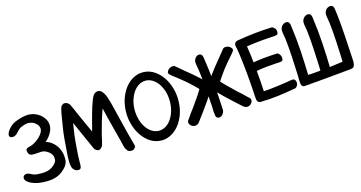

<svg xmlns="http://www.w3.org/2000/svg" viewBox="-41 -1365 3816 2030"><g transform="rotate(-20 1867.0 -349.5)"><path d="M269 16Q319 16 362 0.5Q405 -15 443 -49Q457 -60 468.5 -75Q480 -90 487 -107Q493 -124 494.5 -140Q496 -156 496 -174Q496 -218 480.5 -258Q465 -298 438 -328Q411 -358 374.5 -376Q338 -394 296 -394Q283 -394 257.5 -395.5Q232 -397 206 -395.5Q180 -394 160.5 -387Q141 -380 141 -364Q141 -338 150 -323.5Q159 -309 181 -304Q193 -302 208.5 -301Q224 -300 234 -301Q252 -302 256.5 -309Q261 -316 259 -325Q257 -334 252 -343.5Q247 -353 244.5 -359Q242 -365 246.5 -365.5Q251 -366 268 -356Q281 -349 300 -352.5Q319 -356 340.5 -368Q362 -380 383.5 -398Q405 -416 422.5 -438.5Q440 -461 451 -485.5Q462 -510 463 -534Q465 -567 452 -597.5Q439 -628 416 -652Q393 -676 361.5 -692.5Q330 -709 293 -714Q272 -716 246.5 -714.5Q221 -713 195 -708Q169 -703 145 -695.5Q121 -688 104 -679Q85 -668 64.5 -650Q44 -632 31.5 -612.5Q19 -593 19 -576Q19 -559 41 -551Q56 -546 74.5 -551.5Q93 -557 103 -566Q123 -584 134 -593.5Q145 -603 154.5 -609Q164 -615 176 -618.5Q188 -622 210 -628Q230 -633 249 -632.5Q268 -632 297 -621Q305 -618 315.5 -610.5Q326 -603 336 -592Q346 -581 353 -567Q360 -553 360 -537Q360 -512 342.5 -488Q325 -464 300 -445Q275 -426 248.5 -413Q222 -400 205 -397Q174 -391 165.5 -388.5Q157 -386 157.5 -384.5Q158 -383 160 -381.5Q162 -380 150 -375Q155 -363 157.5 -354Q160 -345 162 -337.5Q164 -330 168 -322.5Q172 -315 181 -305Q185 -303 199.5 -302Q214 -301 230.5 -300.5Q247 -300 262.5 -299.5Q278 -299 285 -299Q303 -298 322 -288.5Q341 -279 356.5 -265Q372 -251 382 -233.5Q392 -216 392 -199Q392 -190 391.5 -179.5Q391 -169 388 -161Q383 -149 374.5 -140.5Q366 -132 358 -124Q331 -102 303 -92.5Q275 -83 241 -83Q231 -83 216 -84Q201 -85 184.5 -87Q168 -89 153 -92Q138 -95 129 -99Q119 -103 110 -109Q101 -115 91.5 -120.5Q82 -126 72.5 -130Q63 -134 52 -134Q37 -134 25 -124.5Q13 -115 13 -97Q13 -79 26.5 -63.5Q40 -48 58.5 -36Q77 -24 97 -15.5Q117 -7 130 -3Q163 6 199 11Q235 16 269 16Z M625 -40Q629 -84 635 -129.5Q641 -175 649 -217Q655 -253 660.5 -283.5Q666 -314 672.5 -343.5Q679 -373 686.5 -403.5Q694 -434 703 -469Q712 -444 722.5 -414Q733 -384 743.5 -353.5Q754 -323 764 -293Q774 -263 783 -239Q791 -216 799 -192.5Q807 -169 815 -146Q818 -139 822 -132Q832 -119 846.5 -111.5Q861 -104 878 -112Q887 -116 897 -126.5Q907 -137 911 -147Q921 -173 926 -188.5Q931 -204 934.5 -215.5Q938 -227 941.5 -238.5Q945 -250 952 -269Q974 -332 997.5 -390Q1021 -448 1049 -508Q1052 -488 1054 -474Q1056 -460 1058 -447Q1060 -434 1062 -420.5Q1064 -407 1067 -387Q1078 -315 1089 -252.5Q1100 -190 1112 -118Q1113 -110 1114.5 -97Q1116 -84 1118.5 -70.5Q1121 -57 1123.5 -44.5Q1126 -32 1130 -25Q1134 -16 1138 -8.5Q1142 -1 1148.5 4.5Q1155 10 1165 13.5Q1175 17 1192 17Q1207 17 1220.5 4.5Q1234 -8 1234 -25Q1233 -39 1229 -55.5Q1225 -72 1223 -86Q1218 -118 1213.5 -142.5Q1209 -167 1204 -199L1171 -409Q1166 -438 1162.5 -466.5Q1159 -495 1153 -524Q1149 -544 1143.5 -573Q1138 -602 1128 -630Q1118 -658 1101 -677.5Q1084 -697 1057 -697Q1042 -697 1029 -689Q1016 -681 1006 -669Q995 -654 981 -626Q967 -598 952.5 -563Q938 -528 923.5 -489.5Q909 -451 897 -417Q885 -383 875.5 -356Q866 -329 861 -316Q852 -342 841 -372.5Q830 -403 819 -434.5Q808 -466 797.5 -497Q787 -528 778 -553Q769 -579 761 -604.5Q753 -630 743 -654Q741 -659 740 -662Q739 -665 736 -669Q727 -682 713 -690Q699 -698 684 -698Q675 -698 663 -690.5Q651 -683 646 -675Q644 -672 640.5 -663.5Q637 -655 633.5 -644.5Q630 -634 627 -624Q624 -614 622 -608Q610 -557 596.5 -508Q583 -459 572 -409Q565 -376 559 -342Q553 -308 548 -274Q540 -228 533 -185.5Q526 -143 523 -95Q523 -87 522.5 -79Q522 -71 523 -60Q523 -50 526 -37.5Q529 -25 536.5 -13.5Q544 -2 555.5 6Q567 14 583 16Q597 18 605 14Q613 10 617 1.5Q621 -7 622.5 -17.5Q624 -28 625 -40Z M1269 -394Q1260 -318 1274.5 -246.5Q1289 -175 1321 -118.5Q1353 -62 1400.5 -24.5Q1448 13 1506 22Q1564 31 1618.5 10Q1673 -11 1717 -55Q1761 -99 1791 -163Q1821 -227 1830 -304Q1839 -381 1824.5 -452Q1810 -523 1778 -579.5Q1746 -636 1698.5 -673.5Q1651 -711 1593 -720Q1535 -729 1480.5 -708.5Q1426 -688 1382 -643.5Q1338 -599 1308 -535Q1278 -471 1269 -394ZM1361 -370Q1365 -427 1384 -475.5Q1403 -524 1431.5 -559.5Q1460 -595 1496.5 -613.5Q1533 -632 1573 -629Q1612 -626 1645.5 -602Q1679 -578 1702 -539Q1725 -500 1736.5 -449Q1748 -398 1743 -341Q1739 -284 1720 -235.5Q1701 -187 1672.5 -151.5Q1644 -116 1607.5 -97.5Q1571 -79 1531 -82Q1492 -85 1458.5 -109Q1425 -133 1402 -172Q1379 -211 1368 -262Q1357 -313 1361 -370Z M2174 4Q2187 5 2198.5 -0.5Q2210 -6 2218.5 -15.5Q2227 -25 2232.5 -36.5Q2238 -48 2239 -59Q2245 -205 2246 -350.5Q2247 -496 2237 -642Q2236 -651 2235 -659.5Q2234 -668 2230 -675.5Q2226 -683 2219.5 -688Q2213 -693 2201 -694Q2188 -695 2176.5 -689.5Q2165 -684 2156.5 -674.5Q2148 -665 2142.5 -653Q2137 -641 2137 -630Q2136 -607 2139 -582Q2142 -557 2143 -534Q2148 -431 2146 -327Q2146 -278 2145 -229Q2144 -180 2143 -129Q2141 -107 2140 -80Q2139 -53 2141 -31Q2142 -17 2150.5 -7Q2159 3 2174 4ZM1842 -653Q1831 -642 1828 -630.5Q1825 -619 1830 -611Q1835 -605 1844.5 -595Q1854 -585 1865 -574.5Q1876 -564 1886.5 -555Q1897 -546 1902 -541Q1919 -525 1931.5 -513Q1944 -501 1954.5 -490.5Q1965 -480 1975 -470Q1985 -460 1998 -446Q2014 -429 2026.5 -415Q2039 -401 2050 -388Q2061 -375 2071.5 -362Q2082 -349 2094 -334Q2102 -325 2113.5 -309.5Q2125 -294 2137 -278.5Q2149 -263 2159 -250Q2169 -237 2175 -231Q2180 -226 2181 -232Q2182 -238 2183 -249.5Q2184 -261 2186.5 -275.5Q2189 -290 2198 -300Q2214 -320 2215 -334.5Q2216 -349 2209 -358Q2179 -400 2143 -439.5Q2107 -479 2069.5 -517Q2032 -555 1994 -591.5Q1956 -628 1921 -665Q1916 -670 1907 -672.5Q1898 -675 1887 -674Q1876 -673 1864 -668Q1852 -663 1842 -653ZM1856 -31Q1863 -20 1875 -12Q1887 -4 1900.5 -1.5Q1914 1 1928 -3.5Q1942 -8 1954 -21Q2005 -79 2041 -119.5Q2077 -160 2105.5 -194.5Q2134 -229 2160 -263.5Q2186 -298 2217 -346Q2225 -358 2228 -373.5Q2231 -389 2214 -408Q2205 -418 2193 -424.5Q2181 -431 2169 -434Q2157 -437 2146.5 -435.5Q2136 -434 2130 -427Q2124 -420 2122 -415Q2120 -410 2118.5 -406Q2117 -402 2114.5 -397.5Q2112 -393 2106 -385Q2092 -366 2082 -352.5Q2072 -339 2062.5 -326Q2053 -313 2042.5 -299.5Q2032 -286 2015 -266Q2006 -256 1997 -245Q1988 -234 1977 -220.5Q1966 -207 1952 -190.5Q1938 -174 1918 -153Q1912 -147 1904 -137Q1896 -127 1887 -116Q1878 -105 1869.5 -95Q1861 -85 1855 -79Q1848 -70 1848 -57.5Q1848 -45 1856 -31ZM2540 -653Q2530 -663 2518 -668Q2506 -673 2495 -674Q2484 -675 2475 -672.5Q2466 -670 2461 -665Q2427 -628 2390.5 -591.5Q2354 -555 2318 -517Q2282 -479 2248 -439.5Q2214 -400 2185 -358Q2178 -349 2179.5 -334.5Q2181 -320 2198 -300Q2207 -290 2210 -275.5Q2213 -261 2214 -249.5Q2215 -238 2216.5 -232Q2218 -226 2223 -231Q2229 -237 2238.5 -250Q2248 -263 2259.5 -278.5Q2271 -294 2282 -309.5Q2293 -325 2300 -334Q2323 -363 2342.5 -387.5Q2362 -412 2392 -446Q2404 -460 2414 -470Q2424 -480 2434 -490.5Q2444 -501 2456 -513Q2468 -525 2485 -541Q2490 -546 2499.5 -555Q2509 -564 2519.5 -574.5Q2530 -585 2539.5 -595Q2549 -605 2553 -611Q2558 -619 2555 -630.5Q2552 -642 2540 -653ZM2550 -31Q2566 -59 2549 -79Q2543 -85 2534 -95Q2525 -105 2515.5 -116Q2506 -127 2497.5 -137Q2489 -147 2483 -153Q2462 -174 2447.5 -190.5Q2433 -207 2421.5 -220.5Q2410 -234 2401 -245Q2392 -256 2382 -266Q2365 -286 2353.5 -299.5Q2342 -313 2332 -326Q2322 -339 2311.5 -352.5Q2301 -366 2286 -385Q2280 -393 2277.5 -397.5Q2275 -402 2273.5 -406Q2272 -410 2269.5 -415Q2267 -420 2261 -427Q2255 -434 2244.5 -435.5Q2234 -437 2222 -434Q2210 -431 2198 -424.5Q2186 -418 2177 -408Q2161 -389 2165 -373.5Q2169 -358 2177 -346Q2210 -298 2237 -263.5Q2264 -229 2294 -194.5Q2324 -160 2361 -119.5Q2398 -79 2452 -21Q2465 -8 2479.5 -3.5Q2494 1 2507.5 -1.5Q2521 -4 2532 -12Q2543 -20 2550 -31Z M3015 -361Q3016 -386 3003.5 -404Q2991 -422 2979 -423Q2897 -427 2815.5 -425.5Q2734 -424 2652 -413Q2643 -411 2634 -405Q2625 -399 2624 -376Q2624 -352 2636.5 -334Q2649 -316 2662 -315Q2675 -314 2688.5 -317.5Q2702 -321 2716 -323Q2773 -328 2831 -329Q2859 -329 2886 -328.5Q2913 -328 2942 -328Q2954 -327 2969.5 -326.5Q2985 -326 2997 -328Q3005 -329 3010 -337.5Q3015 -346 3015 -361ZM2643 -1Q2683 2 2698.5 -3Q2714 -8 2717 -18Q2720 -28 2716 -40.5Q2712 -53 2712 -63Q2717 -209 2716.5 -353.5Q2716 -498 2705 -644Q2705 -650 2711 -656.5Q2717 -663 2723.5 -670Q2730 -677 2734.5 -682.5Q2739 -688 2734.5 -692Q2730 -696 2714 -697.5Q2698 -699 2664 -697Q2651 -696 2637 -694.5Q2623 -693 2613 -687Q2603 -681 2598 -668Q2593 -655 2597 -632Q2601 -609 2602 -584Q2603 -559 2605 -536Q2607 -484 2608.5 -433Q2610 -382 2610 -331Q2610 -281 2609.5 -232.5Q2609 -184 2608 -134Q2607 -111 2606 -84Q2605 -57 2607 -36Q2609 -22 2618 -12.5Q2627 -3 2643 -1ZM3062 -640Q3063 -665 3048 -683Q3033 -701 3019 -702Q2922 -707 2828 -705Q2734 -703 2636 -695Q2625 -694 2612 -686.5Q2599 -679 2598 -656Q2597 -631 2612 -613Q2627 -595 2642 -594Q2658 -593 2674.5 -596.5Q2691 -600 2706 -602Q2776 -607 2843 -608Q2875 -608 2908 -608Q2941 -608 2974 -607Q2989 -606 3007.5 -605.5Q3026 -605 3040 -607Q3049 -608 3055.5 -617Q3062 -626 3062 -640ZM3071 -75Q3069 -90 3061.5 -98Q3054 -106 3045 -107Q3030 -109 3012 -107Q2994 -105 2979 -104Q2945 -102 2912 -100Q2879 -98 2846 -97Q2811 -95 2777 -95Q2743 -95 2708 -96Q2692 -97 2675 -99.5Q2658 -102 2643 -100Q2628 -99 2616 -88Q2604 -77 2608 -52Q2611 -29 2620 -15.5Q2629 -2 2640 -2Q2736 6 2836.5 2Q2937 -2 3034 -11Q3048 -13 3061.5 -31.5Q3075 -50 3071 -75Z M3136 0Q3199 2 3228.5 0Q3258 -2 3266 -6.5Q3274 -11 3266 -18Q3258 -25 3245.5 -32.5Q3233 -40 3221 -48Q3209 -56 3210 -63Q3220 -209 3224 -355.5Q3228 -502 3220 -649Q3220 -658 3218.5 -666.5Q3217 -675 3213.5 -682.5Q3210 -690 3202.5 -695Q3195 -700 3182 -701Q3169 -702 3156.5 -696.5Q3144 -691 3134.5 -681.5Q3125 -672 3119 -660Q3113 -648 3112 -637Q3110 -614 3113 -588.5Q3116 -563 3117 -540Q3118 -488 3118 -436.5Q3118 -385 3116 -333Q3114 -283 3112 -234Q3110 -185 3108 -134Q3106 -111 3104 -84Q3102 -57 3104 -35Q3105 -21 3112.5 -11Q3120 -1 3136 0ZM3383 0Q3397 1 3409.5 -4.5Q3422 -10 3431.5 -19.5Q3441 -29 3447 -40.5Q3453 -52 3454 -63Q3464 -209 3468 -355.5Q3472 -502 3464 -649Q3464 -658 3462.5 -666.5Q3461 -675 3457.5 -682.5Q3454 -690 3446.5 -695Q3439 -700 3426 -701Q3413 -702 3400.5 -696.5Q3388 -691 3378.5 -681.5Q3369 -672 3363 -660Q3357 -648 3356 -637Q3354 -614 3357 -588.5Q3360 -563 3361 -540Q3362 -488 3362 -436.5Q3362 -385 3360 -333Q3358 -283 3356 -234Q3354 -185 3352 -134Q3350 -111 3348 -84Q3346 -57 3348 -35Q3349 -21 3358 -11Q3367 -1 3383 0ZM3635 -1Q3649 0 3662.5 -6Q3676 -12 3686.5 -22Q3697 -32 3703.5 -44Q3710 -56 3710 -67Q3712 -148 3714.5 -221.5Q3717 -295 3718.5 -366Q3720 -437 3720 -507Q3720 -577 3716 -650Q3716 -659 3714.5 -667.5Q3713 -676 3709.5 -683.5Q3706 -691 3698.5 -696Q3691 -701 3678 -702Q3665 -703 3652.5 -697.5Q3640 -692 3630.5 -682.5Q3621 -673 3615 -661Q3609 -649 3608 -638Q3606 -615 3609 -589.5Q3612 -564 3613 -541Q3614 -489 3614 -437.5Q3614 -386 3612 -334Q3610 -284 3608 -235Q3606 -186 3604 -135Q3602 -112 3600 -85Q3598 -58 3600 -36Q3601 -22 3610 -12Q3619 -2 3635 -1ZM3711 -103Q3711 -132 3707 -137Q3703 -142 3697 -135.5Q3691 -129 3684 -118.5Q3677 -108 3670 -107Q3652 -105 3629 -105Q3606 -105 3587 -104Q3545 -102 3503.5 -100Q3462 -98 3420 -96Q3333 -95 3246 -96Q3226 -97 3205 -99.5Q3184 -102 3164 -100Q3145 -99 3130 -88Q3115 -77 3119 -52Q3122 -29 3121.5 -15Q3121 -1 3135 -1Q3254 2 3386 0.5Q3518 -1 3641 -1Q3656 -1 3669 -2Q3682 -3 3691 -12.5Q3700 -22 3705.5 -43Q3711 -64 3711 -103Z"/></g></svg>

Font: Balpaq
Style: Regular
Weight: 400
Designer: Abay Emes
Version: Version 1.000